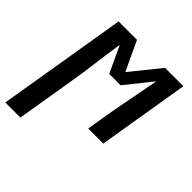

<svg xmlns="http://www.w3.org/2000/svg" viewBox="-232 -666 1027 1027"><g transform="rotate(45 281.5 -152.5)"><path d="M-37 215 85 -520H224L302 -354L436 -520H575L489 0H375L392 -104Q406 -187 422.5 -270Q439 -353 454 -436L334 -286H248L178 -436Q165 -353 154.5 -270Q144 -187 130 -104L77 215Z"/></g></svg>

Font: Iosevka Extended Oblique
Style: Bold
Weight: 700
Width: 7
Italic angle: -9°
Monospace: yes
Designer: Belleve Invis
Foundry: Belleve Invis
Version: Version 32.5.0; ttfautohint (v1.8.4)